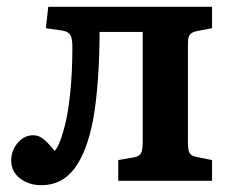

<svg xmlns="http://www.w3.org/2000/svg" viewBox="-20 -532 685 565"><path d="M102 13Q65 13 39 -7Q13 -27 13 -59Q13 -89 32 -111.5Q51 -134 78 -134Q95 -134 109.5 -121.5Q124 -109 141 -88Q154 -102 167 -148Q179 -188 186 -252.5Q193 -317 193 -393Q193 -419 187 -429Q181 -439 164 -442L115 -449L122 -512H604V-449L562 -441Q545 -438 539 -430.5Q533 -423 533 -404V-112Q533 -90 538 -81.5Q543 -73 559 -70L604 -61V0H328V-61L374 -69Q390 -72 395 -81Q400 -90 400 -115V-438H273Q273 -366 268 -297Q263 -228 254 -180Q236 -85 199 -36Q162 13 102 13Z"/></svg>

Font: Literata 12pt SemiBold
Style: Regular
Weight: 600
Designer: Latin by Veronika Burian and Jose Scaglione. Greek by Irene Vlachou. Cyrillic by Vera Evstafieva.
Foundry: TypeTogether
Version: Version 3.002